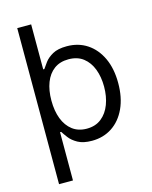

<svg xmlns="http://www.w3.org/2000/svg" viewBox="-135 -815 877 1107"><g transform="rotate(-15 304.0 -262.0)"><path d="M326.2 11.7Q273.9 11.7 242.2 -6.1Q210.4 -23.9 193.4 -46.6Q176.3 -69.3 167 -84H160.2V204.1H77.1V-727.5H160.2V-459H167Q176.3 -473.1 192.9 -495.4Q209.5 -517.6 240.7 -535.2Q272 -552.7 325.2 -552.7Q394 -552.7 446.3 -518.3Q498.5 -483.9 528.1 -420.7Q557.6 -357.4 557.6 -271.5Q557.6 -185.1 528.3 -121.3Q499 -57.6 446.8 -22.9Q394.5 11.7 326.2 11.7ZM315.4 -63.5Q367.7 -63.5 402.8 -91.6Q438 -119.6 455.8 -167Q473.6 -214.4 473.6 -272.5Q473.6 -330.1 456.1 -376.5Q438.5 -422.9 403.6 -450.2Q368.7 -477.5 315.4 -477.5Q264.2 -477.5 229.5 -451.9Q194.8 -426.3 177 -380.1Q159.2 -334 159.2 -272.5Q159.2 -210.9 177.2 -163.8Q195.3 -116.7 230.2 -90.1Q265.1 -63.5 315.4 -63.5Z"/></g></svg>

Font: Inter
Style: Regular
Weight: 400
Designer: Rasmus Andersson
Foundry: rsms
Version: Version 4.000;git-8c9346024